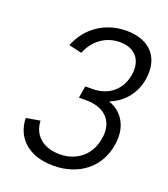

<svg xmlns="http://www.w3.org/2000/svg" viewBox="-132 -803 793 905"><g transform="rotate(20 264.5 -350.0)"><path d="M384 -367C453 -394 499 -451 511 -525C513 -538 514 -550 514 -561C514 -653 451 -708 348 -708C241 -708 154 -647 117 -552L182 -537C209 -605 267 -647 337 -647C404 -647 444 -609 444 -547C444 -539 443 -531 442 -522C429 -444 372 -395 290 -395H254L244 -335H280C364 -335 415 -292 415 -220C415 -211 414 -201 412 -191C399 -106 335 -53 249 -53C168 -53 114 -97 111 -171L41 -159C44 -56 120 8 239 8C367 8 462 -66 480 -185C482 -198 483 -210 483 -222C483 -290 449 -343 384 -367Z"/></g></svg>

Font: Arthouse Owned
Style: Italic
Weight: 400
Italic angle: -10°
Designer: Jeremy Tribby
Foundry: Tribby Type
Version: Version 1.000;PS 001.000;hotconv 1.0.88;makeotf.lib2.5.64775